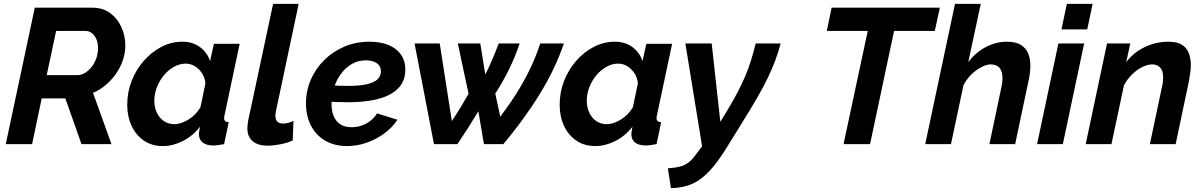

<svg xmlns="http://www.w3.org/2000/svg" viewBox="-20 -750 6255 999"><path d="M10 0 161 -710H461Q515 -710 553 -682Q591 -654 611.5 -609Q632 -564 632 -514Q632 -475 619.5 -437.5Q607 -400 584 -367Q561 -334 530.5 -308Q500 -282 464 -267L560 0H404L320 -238H197L147 0ZM382 -359Q403 -359 422 -370.5Q441 -382 456.5 -401.5Q472 -421 481 -446.5Q490 -472 490 -500Q490 -526 481.5 -546Q473 -566 458.5 -577.5Q444 -589 426 -589H272L223 -359Z M828 10Q770 10 728.5 -18.5Q687 -47 664.5 -95.5Q642 -144 642 -205Q642 -270 665 -329Q688 -388 728.5 -434Q769 -480 820.5 -506.5Q872 -533 929 -533Q983 -533 1021 -504.5Q1059 -476 1073 -432L1093 -522H1227L1149 -154Q1148 -149 1147 -144.5Q1146 -140 1146 -136Q1146 -115 1170 -114L1146 0Q1128 3 1114.5 5Q1101 7 1091 7Q1055 7 1035 -8Q1015 -23 1015 -53Q1015 -57 1016 -62.5Q1017 -68 1018 -75.5Q1019 -83 1021 -91Q983 -42 931 -16Q879 10 828 10ZM888 -104Q905 -104 924 -110.5Q943 -117 961.5 -128.5Q980 -140 996 -156.5Q1012 -173 1023 -192L1049 -317Q1046 -346 1031 -369Q1016 -392 994 -405.5Q972 -419 947 -419Q915 -419 885.5 -402.5Q856 -386 833 -358.5Q810 -331 796.5 -296.5Q783 -262 783 -226Q783 -192 796 -164Q809 -136 832.5 -120Q856 -104 888 -104Z M1372 8Q1322 8 1294.5 -15.5Q1267 -39 1267 -83Q1267 -92 1268.5 -101.5Q1270 -111 1271 -121L1401 -730H1534L1415 -168Q1414 -163 1413.5 -158Q1413 -153 1413 -148Q1413 -107 1454 -107Q1465 -107 1479.5 -111Q1494 -115 1507 -121L1503 -19Q1475 -6 1438 1Q1401 8 1372 8Z M1786 10Q1720 10 1671.5 -18.5Q1623 -47 1597.5 -97.5Q1572 -148 1572 -212Q1572 -277 1597 -335Q1622 -393 1667 -437.5Q1712 -482 1772 -507.5Q1832 -533 1902 -533Q1959 -533 2001 -516Q2043 -499 2066 -466.5Q2089 -434 2089 -387Q2089 -304 2013.5 -261Q1938 -218 1787 -218Q1757 -218 1722 -219.5Q1687 -221 1646 -225L1663 -309Q1699 -306 1729 -304.5Q1759 -303 1788 -303Q1853 -303 1890.5 -312Q1928 -321 1945 -338Q1962 -355 1962 -378Q1962 -398 1952 -410.5Q1942 -423 1924.5 -429.5Q1907 -436 1883 -436Q1844 -436 1811.5 -417.5Q1779 -399 1755 -367Q1731 -335 1718 -294Q1705 -253 1705 -207Q1705 -173 1716.5 -145.5Q1728 -118 1751 -103Q1774 -88 1810 -88Q1850 -88 1885.5 -107Q1921 -126 1942 -160L2048 -127Q2022 -87 1980 -56Q1938 -25 1888 -7.5Q1838 10 1786 10Z M2137 -524H2268L2331 -120Q2355 -156 2376.5 -191.5Q2398 -227 2418 -262L2362 -524H2479L2505 -362Q2525 -402 2542.5 -443Q2560 -484 2575 -524H2684Q2660 -453 2629 -390Q2598 -327 2557 -263L2583 -143Q2615 -186 2641 -224Q2667 -262 2688 -298Q2709 -334 2727 -369.5Q2745 -405 2761 -443Q2777 -481 2791 -524H2914Q2870 -394 2789.5 -262.5Q2709 -131 2599 0H2498L2469 -171Q2443 -128 2416 -85.5Q2389 -43 2360 0H2238Z M3078 10Q3020 10 2978.5 -18.5Q2937 -47 2914.5 -95.5Q2892 -144 2892 -205Q2892 -270 2915 -329Q2938 -388 2978.5 -434Q3019 -480 3070.5 -506.5Q3122 -533 3179 -533Q3233 -533 3271 -504.5Q3309 -476 3323 -432L3343 -522H3477L3399 -154Q3398 -149 3397 -144.5Q3396 -140 3396 -136Q3396 -115 3420 -114L3396 0Q3378 3 3364.5 5Q3351 7 3341 7Q3305 7 3285 -8Q3265 -23 3265 -53Q3265 -57 3266 -62.5Q3267 -68 3268 -75.5Q3269 -83 3271 -91Q3233 -42 3181 -16Q3129 10 3078 10ZM3138 -104Q3155 -104 3174 -110.5Q3193 -117 3211.5 -128.5Q3230 -140 3246 -156.5Q3262 -173 3273 -192L3299 -317Q3296 -346 3281 -369Q3266 -392 3244 -405.5Q3222 -419 3197 -419Q3165 -419 3135.5 -402.5Q3106 -386 3083 -358.5Q3060 -331 3046.5 -296.5Q3033 -262 3033 -226Q3033 -192 3046 -164Q3059 -136 3082.5 -120Q3106 -104 3138 -104Z M3455 126Q3495 123 3520.5 116Q3546 109 3565 93.5Q3584 78 3604 50L3633 11L3546 -524H3683L3728 -116L3762 -172Q3793 -223 3816.5 -267.5Q3840 -312 3857.5 -353.5Q3875 -395 3888 -437Q3901 -479 3912 -524H4042Q4029 -476 4013 -433.5Q3997 -391 3975 -345Q3953 -299 3919.5 -241Q3886 -183 3836 -103L3756 26Q3721 82 3688.5 120.5Q3656 159 3622.5 183Q3589 207 3552 217.5Q3515 228 3471 229Z M4495 -589H4282L4307 -710H4870L4844 -589H4632L4507 0H4369Z M4949 -730H5083L5018 -427Q5056 -477 5109 -505Q5162 -533 5218 -533Q5265 -533 5291.5 -516.5Q5318 -500 5329.5 -472.5Q5341 -445 5341 -410Q5341 -390 5338.5 -369Q5336 -348 5331 -327L5262 0H5128L5190 -294Q5193 -308 5194.5 -320Q5196 -332 5196 -343Q5196 -380 5180 -397.5Q5164 -415 5135 -415Q5114 -415 5086.5 -401Q5059 -387 5034 -362.5Q5009 -338 4993 -306L4928 0H4794Z M5487 -524H5621L5510 0H5376ZM5531 -730H5665L5637 -597H5503Z M5740 -524H5861L5840 -427Q5866 -461 5900.5 -484.5Q5935 -508 5975.5 -520.5Q6016 -533 6059 -533Q6105 -533 6130 -517Q6155 -501 6165.5 -473.5Q6176 -446 6176 -412Q6176 -391 6173 -370Q6170 -349 6166 -327L6097 0H5963L6025 -294Q6029 -309 6030.5 -322Q6032 -335 6032 -347Q6032 -382 6016.5 -398.5Q6001 -415 5975 -415Q5951 -415 5923 -401Q5895 -387 5870 -362.5Q5845 -338 5828 -306L5763 0H5629Z"/></svg>

Font: Raleway Thin
Style: Bold Italic
Weight: 700
Italic angle: -12°
Version: Version 4.026